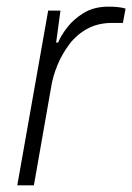

<svg xmlns="http://www.w3.org/2000/svg" viewBox="-20 -558 398 578"><path d="M32 0 125 -526H162L149 -430H155Q163 -450 182 -475Q201 -500 232 -519Q263 -538 307 -538Q322 -538 336 -536.5Q350 -535 358 -532L350 -489H318Q275 -489 243 -471.5Q211 -454 189 -425Q167 -396 153 -362Q139 -328 134 -296L82 0Z"/></svg>

Font: Archivo SemiExpanded Thin
Style: Italic
Weight: 250
Width: 6
Italic angle: -10°
Designer: Hector Gatti
Foundry: Omnibus-Type
Version: Version 2.001